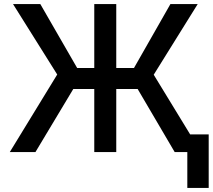

<svg xmlns="http://www.w3.org/2000/svg" viewBox="-20 -747 1045 943"><path d="M638 -413 817 -727H951L735 -380L967 0H838L656 -310H551V0H443V-310H340L154 0H28L261 -381L44 -727H178L359 -413H443V-727H551V-413ZM900 176V-87H1005V176Z"/></svg>

Font: Sinter Medium
Style: Regular
Weight: 500
Foundry: Adobe & rsms
Version: Version 1.000